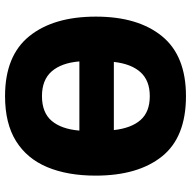

<svg xmlns="http://www.w3.org/2000/svg" viewBox="-18 -748 775 780"><g transform="rotate(90 370.0 -357.5)"><path d="M693 -358Q693 -244 658.5 -161.5Q624 -79 552.5 -34.5Q481 10 370 10Q206 10 126.5 -88.5Q47 -187 47 -359Q47 -530 126.5 -627.5Q206 -725 370 -725Q537 -725 615 -627.5Q693 -530 693 -358ZM370 -578Q307 -578 273 -540.5Q239 -503 231 -432H508Q500 -503 467 -540.5Q434 -578 370 -578ZM370 -140Q437 -140 470.5 -179.5Q504 -219 510 -292H229Q235 -219 269.5 -179.5Q304 -140 370 -140Z"/></g></svg>

Font: Noto Sans SemiCondensed Black
Style: Regular
Weight: 900
Width: 4
Designer: Monotype Design Team
Foundry: Monotype Imaging Inc.
Version: Version 2.013; ttfautohint (v1.8.4.7-5d5b)